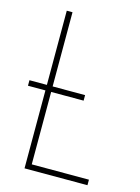

<svg xmlns="http://www.w3.org/2000/svg" viewBox="-110 -777 611 840"><g transform="rotate(15 195.5 -357.0)"><path d="M86 0H371V-25H112V-353H259V-378H112V-714H86V-378H7V-353H86Z"/></g></svg>

Font: Noto Sans Condensed Thin
Style: Regular
Weight: 100
Width: 3
Designer: Monotype Design Team
Foundry: Monotype Imaging Inc.
Version: Version 2.013